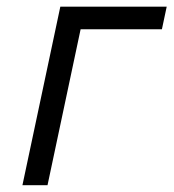

<svg xmlns="http://www.w3.org/2000/svg" viewBox="-20 -544 510 564"><path d="M455.6 -458H216.8L119.6 0H45.9L157.2 -524.4H469.7Z"/></svg>

Font: Tuffy
Style: Italic
Weight: 400
Italic angle: -12°
Designer: Thatcher Ulrich, Karoly Barta and Michael Everson
Version: Version 001.271